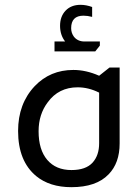

<svg xmlns="http://www.w3.org/2000/svg" viewBox="-20 -767 571 796"><path d="M250 -595Q229 -622 229 -660Q229 -699 252 -723Q275 -747 314 -747Q337 -747 362 -738V-697Q343 -702 326 -702Q275 -702 275 -650Q275 -630 287 -614Q303 -595 330 -595H394V-578L375 -554H206V-595ZM476 -487V-172Q476 -91 430 -44Q379 9 276 9Q186 9 130 -37Q55 -99 55 -224Q55 -337 124 -410Q188 -477 284 -477Q337 -477 391 -453L434 -487ZM391 -383Q347 -405 302 -405Q223 -405 178 -343Q140 -293 140 -223Q140 -146 176 -104Q212 -62 276 -62Q336 -62 364 -93Q391 -123 391 -173Z"/></svg>

Font: Almarai
Style: Regular
Weight: 400
Designer: Boutros International 2019
Foundry: Created by Boutros International 2019
Version: Version 1.10